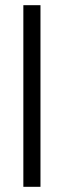

<svg xmlns="http://www.w3.org/2000/svg" viewBox="-20 -720 246 740"><path d="M70 0V-700H136V0Z"/></svg>

Font: Akshar Light Light
Style: Regular
Weight: 300
Version: Version 1.100